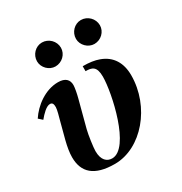

<svg xmlns="http://www.w3.org/2000/svg" viewBox="-165 -773 859 905"><g transform="rotate(-30 264.5 -321.0)"><path d="M467 -589C467 -625 437 -655 401 -655C366 -655 337 -625 337 -589C337 -555 367 -525 401 -525C437 -525 467 -554 467 -589ZM255 -589C255 -625 225 -655 189 -655C154 -655 125 -625 125 -589C125 -555 155 -525 189 -525C225 -525 255 -554 255 -589ZM300 -435C334 -435 358 -429 358 -372C358 -284 300 -16 204 -16C176 -16 152 -35 152 -85C152 -105 161 -169 168 -196L206 -340C212 -362 218 -394 218 -407C218 -436 201 -455 161 -455C91 -455 27 -406 -7 -354L13 -336C32 -359 57 -385 77 -385C91 -385 94 -374 94 -358C93 -341 85 -314 79 -292L55 -201C47 -169 42 -140 42 -115C42 -33 90 13 202 13C347 13 477 -140 477 -311C477 -378 448 -427 388 -449C364 -458 335 -462 300 -462Z"/></g></svg>

Font: STIXGeneral
Style: Bold Italic
Weight: 700
Italic angle: -16.33°
Designer: MicroPress Inc., with final additions and corrections provided by Coen Hoffman, Elsevier (retired)
Version: Version 1.1.0